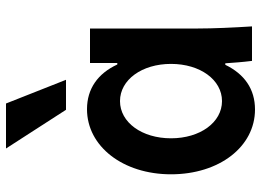

<svg xmlns="http://www.w3.org/2000/svg" viewBox="-135 -725 870 640"><g transform="rotate(-90 300.0 -405.0)"><path d="M404 -89H409C411 -60 413 -32 417 0H532C528 -63 525 -129 525 -180V-540H410V-449H405C375 -514 324 -550 256 -550C132 -550 39 -430 39 -270C39 -109 131 10 255 10C323 10 373 -25 404 -89ZM407 -270C407 -173 354 -100 283 -100C212 -100 159 -173 159 -270C159 -367 212 -440 283 -440C354 -440 407 -367 407 -270ZM354 -620 275 -820H125L254 -620Z"/></g></svg>

Font: CommitMono
Style: 700Regular
Weight: 700
Monospace: yes
Designer: Eigil Nikolajsen
Foundry: Eigil Nikolajsen
Version: Version 1.143